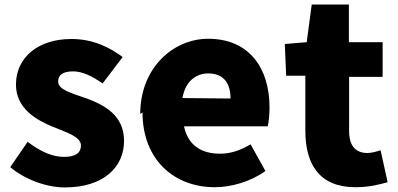

<svg xmlns="http://www.w3.org/2000/svg" viewBox="-20 -755 1745 842"><path d="M25 -22C87 31 183 67 264 67C434 67 524 -22 524 -137C524 -250 437 -295 358 -324C293 -347 235 -361 235 -398C235 -427 257 -442 301 -442C342 -442 386 -420 430 -389L518 -505C463 -545 392 -584 293 -584C147 -584 50 -503 50 -384C50 -280 138 -229 212 -199C275 -173 335 -155 335 -117C335 -86 313 -67 261 -67C211 -67 159 -89 101 -133Z M605 -262C605 -55 743 66 922 66C995 66 1080 41 1144 -5L1079 -122C1033 -95 991 -81 945 -81C865 -81 805 -116 787 -201H1154C1158 -215 1162 -250 1162 -284C1162 -455 1074 -585 893 -585C741 -585 595 -459 595 -255ZM780 -325C793 -399 840 -433 893 -433C964 -433 991 -386 991 -323Z M1235 -423H1319V-182C1319 -33 1382 66 1539 66C1602 66 1647 53 1680 44L1649 -96C1633 -91 1611 -84 1591 -84C1544 -84 1511 -111 1511 -180V-418H1658V-570H1510V-735H1347L1325 -570L1229 -562Z"/></svg>

Font: GenEiGothic-pro-Heavy
Style: Bold
Weight: 900
Designer: Ryoko NISHIZUKA (kana & ideographs); Paul D. Hunt (Latin, Greek & Cyrillic); Wenlong ZHANG (bopomofo); Sandoll Communica
Foundry: Adobe Systems Incorporated; o_tamon
Version: Version 1.000.140830